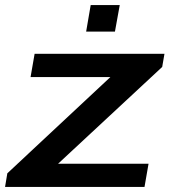

<svg xmlns="http://www.w3.org/2000/svg" viewBox="-33 -740 671 760"><path d="M-13 0 -4 -54 404 -435H88L104 -527H618L609 -475L197 -92H555L539 0ZM308 -615 326 -720H441L422 -615Z"/></svg>

Font: Archivo Expanded Medium
Style: Italic
Weight: 500
Width: 7
Italic angle: -10°
Designer: Hector Gatti
Foundry: Omnibus-Type
Version: Version 2.001